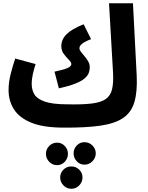

<svg xmlns="http://www.w3.org/2000/svg" viewBox="-20 -768 918 1187"><path d="M374 21Q248 21 173.5 -9.5Q99 -40 66 -92.5Q33 -145 33 -211Q33 -261 47 -314.5Q61 -368 74 -406L200 -372Q191 -344 183.5 -312Q176 -280 176 -248Q176 -212 193 -184Q210 -156 258 -139.5Q306 -123 400 -123Q490 -121 547 -128Q604 -135 633.5 -155.5Q663 -176 672.5 -215Q682 -254 679 -316L654 -748H802L825 -303Q830 -202 811 -137.5Q792 -73 741 -38.5Q690 -4 600 9Q510 22 374 21ZM344 -222 317 -325Q370 -336 395.5 -346.5Q421 -357 421 -372Q421 -383 405.5 -398.5Q390 -414 374.5 -434.5Q359 -455 359 -483Q359 -524 391.5 -556.5Q424 -589 497 -618L543 -526Q504 -511 487.5 -497.5Q471 -484 471 -470Q471 -460 480.5 -447.5Q490 -435 502.5 -420.5Q515 -406 525 -389Q535 -372 535 -352Q535 -335 529 -318Q523 -301 504 -284Q485 -267 446.5 -251.5Q408 -236 344 -222ZM502 250Q474 250 454.5 229Q435 208 435 180Q435 152 454.5 131.5Q474 111 502 111Q531 111 551.5 131.5Q572 152 572 180Q572 208 551.5 229Q531 250 502 250ZM333 253Q304 253 284 232Q264 211 264 183Q264 155 284 134.5Q304 114 333 114Q361 114 380.5 134.5Q400 155 400 183Q400 211 380.5 232Q361 253 333 253ZM421 399Q392 399 372 378Q352 357 352 329Q352 301 372 281Q392 261 421 261Q450 261 470 281Q490 301 490 329Q490 357 470 378Q450 399 421 399Z"/></svg>

Font: Noto Sans Arabic ExtCond ExtBd
Style: Regular
Weight: 800
Width: 2
Designer: Monotype Design Team, Nadine Chahine, Nizar Qandah and Khaled Hosny
Foundry: Monotype Imaging Inc.
Version: Version 2.012; ttfautohint (v1.8.4.7-5d5b)